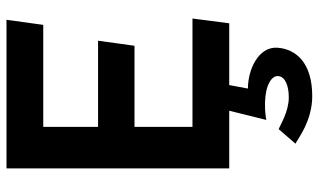

<svg xmlns="http://www.w3.org/2000/svg" viewBox="-220 -524 1005 606"><g transform="rotate(-90 283.0 -220.5)"><path d="M186 -414V-587H508L524 -703H55V0H237L208 117C215 116 233 112 264 113C316 114 351 134 346 157C343 177 315 188 279 188C234 188 192 161 179 156L133 209C149 217 205 262 283 262C387 262 432 212 436 151C439 92 367 59 307 59L318 0H513L528 -116H186V-299H442L458 -414Z"/></g></svg>

Font: Bluebird
Style: Ext
Weight: 400
Designer: Jasper
Foundry: Cannot Into Space Fonts
Version: Version 0.98